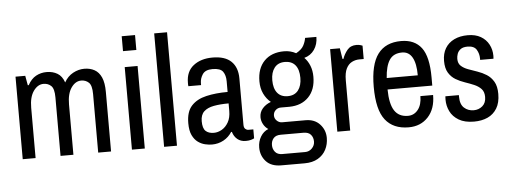

<svg xmlns="http://www.w3.org/2000/svg" viewBox="-55 -880 3254 1219"><g transform="rotate(-5 1572.0 -270.5)"><path d="M60 0V-526H122L133 -465H139Q160 -504 191 -521Q222 -538 259 -538Q298 -538 327.5 -520.5Q357 -503 371 -462Q392 -500 427 -519Q462 -538 499 -538Q536 -538 564 -522.5Q592 -507 607.5 -472.5Q623 -438 623 -379V0H541V-373Q541 -428 521.5 -446.5Q502 -465 473 -465Q436 -465 409.5 -427Q383 -389 383 -321V0H301V-373Q301 -428 281.5 -446.5Q262 -465 233 -465Q196 -465 169 -427Q142 -389 142 -321V0Z M756 0V-526H838V0ZM754 -628V-723H839V-628Z M961 0V-723H1043V0Z M1265 12Q1246 12 1222 6.5Q1198 1 1176.5 -14.5Q1155 -30 1141 -59Q1127 -88 1127 -136Q1127 -209 1161.5 -246.5Q1196 -284 1256.5 -298Q1317 -312 1393 -312V-380Q1393 -418 1376.5 -441.5Q1360 -465 1310 -465Q1264 -465 1246.5 -438.5Q1229 -412 1229 -382V-370H1148Q1147 -375 1147 -380Q1147 -385 1147 -392Q1147 -464 1194.5 -501Q1242 -538 1316 -538Q1396 -538 1435.5 -499.5Q1475 -461 1475 -391V-96Q1475 -77 1484 -69Q1493 -61 1503 -61H1535V-4Q1528 0 1514.5 4Q1501 8 1481 8Q1449 8 1427.5 -10Q1406 -28 1398 -57H1393Q1373 -25 1339.5 -6.5Q1306 12 1265 12ZM1284 -61Q1310 -61 1335 -75.5Q1360 -90 1376.5 -119Q1393 -148 1393 -191V-239Q1339 -239 1298.5 -231.5Q1258 -224 1235.5 -203Q1213 -182 1213 -141Q1213 -96 1231.5 -78.5Q1250 -61 1284 -61Z M1692 182Q1628 182 1595 145.5Q1562 109 1562 57Q1562 19 1580.5 -12Q1599 -43 1630 -55Q1610 -68 1598.5 -89.5Q1587 -111 1587 -134Q1587 -166 1607.5 -189.5Q1628 -213 1661 -225Q1633 -248 1616.5 -282.5Q1600 -317 1600 -361Q1600 -444 1646 -491Q1692 -538 1772 -538Q1813 -538 1848 -519Q1883 -538 1896 -562Q1909 -586 1913 -611H1985Q1985 -564 1961.5 -530Q1938 -496 1897 -485Q1919 -463 1931.5 -431.5Q1944 -400 1944 -361Q1944 -279 1898.5 -232Q1853 -185 1776 -184H1721Q1701 -184 1687 -170.5Q1673 -157 1673 -137Q1673 -118 1687.5 -104Q1702 -90 1721 -90H1871Q1928 -90 1961.5 -53.5Q1995 -17 1995 33Q1995 74 1977.5 108Q1960 142 1925.5 162Q1891 182 1841 182ZM1705 111H1850Q1876 111 1894 92.5Q1912 74 1912 49Q1912 23 1897 5.5Q1882 -12 1850 -12H1705Q1674 -12 1659 5.5Q1644 23 1644 49Q1644 74 1659 92.5Q1674 111 1705 111ZM1771 -252Q1815 -252 1838 -281.5Q1861 -311 1861 -361Q1861 -414 1838 -442Q1815 -470 1771 -470Q1728 -470 1705 -440.5Q1682 -411 1682 -361Q1682 -309 1705 -280.5Q1728 -252 1771 -252Z M2065 0V-526H2127L2138 -457H2144Q2154 -487 2175 -512.5Q2196 -538 2233 -538Q2250 -538 2261 -534Q2272 -530 2272 -530V-445H2245Q2219 -445 2196.5 -433.5Q2174 -422 2160.5 -395Q2147 -368 2147 -321V0Z M2519 12Q2421 12 2370.5 -52.5Q2320 -117 2320 -263Q2320 -405 2369.5 -471.5Q2419 -538 2518 -538Q2604 -538 2647.5 -480.5Q2691 -423 2691 -291V-239H2406Q2407 -147 2435 -104Q2463 -61 2521 -61Q2560 -61 2585 -92.5Q2610 -124 2610 -179H2691Q2691 -91 2643.5 -39.5Q2596 12 2519 12ZM2407 -312H2605Q2605 -387 2583 -426Q2561 -465 2518 -465Q2463 -465 2437.5 -426.5Q2412 -388 2407 -312Z M2936 12Q2876 12 2838.5 -10.5Q2801 -33 2784 -68Q2767 -103 2767 -142Q2767 -153 2767.5 -158Q2768 -163 2768 -164H2854V-154Q2854 -105 2879 -82.5Q2904 -60 2940 -60Q2972 -60 2995.5 -80Q3019 -100 3019 -138Q3019 -171 3001.5 -189.5Q2984 -208 2957 -219.5Q2930 -231 2899 -241.5Q2868 -252 2841 -268Q2814 -284 2796.5 -312.5Q2779 -341 2779 -388Q2779 -435 2799 -468.5Q2819 -502 2856 -520Q2893 -538 2943 -538Q2992 -538 3025.5 -518.5Q3059 -499 3076.5 -466Q3094 -433 3094 -394Q3094 -389 3093.5 -383Q3093 -377 3093 -375H3008V-384Q3008 -415 2992.5 -440.5Q2977 -466 2935 -466Q2906 -466 2890.5 -454Q2875 -442 2869.5 -425.5Q2864 -409 2864 -394Q2864 -365 2881.5 -349Q2899 -333 2926 -323Q2953 -313 2984 -302.5Q3015 -292 3042 -275Q3069 -258 3086.5 -228.5Q3104 -199 3104 -150Q3104 -94 3082 -58Q3060 -22 3022.5 -5Q2985 12 2936 12Z"/></g></svg>

Font: Archivo Narrow
Style: Regular
Weight: 400
Designer: Hector Gatti
Foundry: Omnibus-Type
Version: Version 3.002